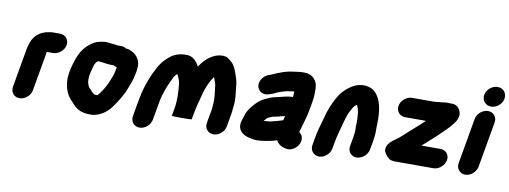

<svg xmlns="http://www.w3.org/2000/svg" viewBox="-65 -1112 4199 1583"><g transform="rotate(10 2034.0 -320.5)"><path d="M226 -50 284 -381H336C381 -381 427 -419 435 -464C443 -509 411 -548 366 -548H304C293 -548 281 -546 266 -543C205 -532 156 -496 134 -438L125 -413C122 -403 119 -391 116 -376L59 -50C51 -4 82 34 128 34C174 34 218 -4 226 -50Z M874 -356 869 -330C863 -293 851 -268 839 -237C819 -187 790 -140 759 -103H758C757 -102 757 -102 756 -102H736C712 -111 700 -133 683 -149C676 -155 673 -164 669 -174C659 -195 659 -228 665 -263C676 -301 682 -360 711 -377C711 -378 712 -378 713 -378C716 -379 718 -379 721 -379H722C728 -378 736 -377 746 -376C770 -374 796 -368 820 -368H846C855 -363 863 -359 874 -356ZM744 -546C694 -542 659 -530 625 -504C589 -477 559 -441 539 -395C514 -337 485 -236 491 -171C496 -108 518 -56 555 -20L568 -6C602 35 641 65 722 65C743 66 762 63 778 58C830 41 870 8 902 -36C936 -84 974 -142 996 -203C1010 -241 1027 -280 1035 -326L1040 -350C1042 -359 1042 -368 1043 -376C1051 -441 1017 -485 974 -507C960 -514 943 -522 922 -522C910 -531 895 -535 879 -535H849C848 -535 847 -535 844 -536C828 -539 808 -541 791 -542C776 -544 766 -546 744 -546Z M1242 17 1268 -131C1283 -214 1312 -283 1343 -345C1351 -364 1361 -376 1375 -388C1390 -361 1399 -340 1404 -308C1409 -246 1415 -177 1401 -100L1390 -42C1390 -39 1418 -38 1473 -38C1529 -38 1557 -39 1557 -42L1568 -102C1575 -143 1579 -152 1593 -207C1612 -291 1637 -362 1678 -417C1685 -394 1694 -376 1699 -352C1702 -335 1705 -290 1708 -275L1710 -251C1712 -228 1711 -201 1708 -175L1705 -145C1703 -127 1699 -113 1696 -97L1685 -33C1677 12 1709 50 1754 50C1799 50 1844 12 1852 -33L1863 -97C1868 -124 1875 -160 1876 -189L1880 -219C1884 -274 1877 -311 1872 -360C1869 -398 1864 -427 1852 -456C1841 -491 1828 -528 1807 -553C1798 -564 1782 -575 1770 -586C1741 -611 1684 -604 1645 -585C1597 -561 1561 -526 1532 -478C1510 -516 1480 -559 1420 -557C1358 -557 1316 -539 1279 -507C1242 -476 1214 -441 1191 -393L1184 -378C1178 -368 1171 -354 1163 -335C1137 -274 1115 -208 1101 -131L1075 17C1067 63 1098 101 1144 101C1190 101 1234 63 1242 17Z M2350 -414C2350 -407 2350 -401 2349 -396C2348 -387 2349 -376 2347 -367H2341C2301 -367 2261 -353 2225 -345C2192 -340 2167 -331 2139 -318L2119 -309C2090 -296 2063 -273 2041 -248C2026 -230 2012 -215 2000 -195C1985 -172 1977 -141 1967 -110C1938 -28 1991 16 2058 28C2080 33 2107 38 2135 35C2173 32 2209 26 2242 18L2277 8C2278 8 2280 8 2281 7C2295 35 2324 54 2359 61C2406 75 2455 39 2471 1C2490 -42 2472 -76 2448 -92C2450 -102 2453 -109 2456 -119L2462 -140C2473 -181 2489 -226 2497 -272L2510 -345C2520 -390 2523 -462 2514 -503C2503 -544 2466 -582 2409 -582H2390C2369 -582 2343 -578 2325 -575C2252 -568 2194 -543 2139 -518C2110 -509 2089 -500 2070 -475C2019 -408 2070 -334 2142 -353C2165 -359 2191 -369 2211 -381C2226 -386 2240 -392 2254 -396C2271 -400 2294 -409 2314 -409C2329 -412 2335 -413 2350 -414ZM2311 -199C2308 -189 2304 -176 2301 -165C2282 -157 2263 -154 2242 -147L2224 -143C2211 -139 2193 -134 2176 -134C2167 -133 2156 -132 2145 -131H2143C2150 -140 2159 -151 2168 -159C2168 -160 2168 -160 2169 -160L2191 -170C2208 -180 2234 -183 2255 -187C2274 -192 2289 -199 2311 -199Z M2643 79C2688 79 2733 40 2741 -5L2751 -63C2756 -89 2765 -127 2772 -152C2787 -204 2803 -278 2824 -322C2839 -350 2851 -380 2876 -395C2882 -387 2887 -378 2890 -366C2902 -324 2903 -265 2900 -211C2900 -195 2903 -183 2900 -169C2899 -158 2896 -135 2894 -123L2881 -51C2873 -5 2904 33 2949 33C2994 33 3040 -5 3048 -51L3061 -123C3063 -132 3064 -141 3065 -152C3071 -186 3068 -205 3069 -235C3074 -328 3069 -419 3037 -480C3013 -526 2978 -564 2902 -564C2861 -562 2828 -549 2800 -529C2758 -502 2724 -466 2698 -418C2668 -364 2644 -305 2626 -232C2610 -175 2594 -122 2584 -63L2574 -5C2566 40 2598 79 2643 79Z M3688 -74C3696 -119 3665 -157 3620 -157H3460C3471 -166 3480 -176 3491 -184C3512 -202 3548 -238 3570 -256C3613 -297 3659 -338 3695 -386C3734 -438 3733 -480 3704 -516C3691 -532 3672 -541 3648 -541H3623C3619 -541 3615 -541 3610 -542C3599 -542 3587 -541 3575 -539L3565 -537C3545 -537 3514 -531 3494 -531H3316C3270 -531 3225 -493 3217 -448C3209 -403 3240 -364 3286 -364H3461C3445 -350 3414 -319 3398 -306C3367 -281 3338 -252 3309 -226C3285 -204 3262 -183 3234 -165C3221 -156 3210 -146 3200 -137C3176 -113 3163 -79 3176 -52C3187 -30 3211 -2 3234 6C3248 9 3261 10 3273 10H3590C3635 10 3680 -29 3688 -74Z M3854 -450 3787 -67C3779 -22 3811 17 3856 17C3901 17 3946 -22 3954 -67L4021 -450C4029 -495 3997 -533 3952 -533C3907 -533 3862 -495 3854 -450ZM3897 -659C3889 -612 3922 -573 3969 -573C4015 -573 4059 -610 4067 -656C4075 -703 4043 -742 3996 -742C3950 -742 3905 -705 3897 -659Z"/></g></svg>

Font: Blanket
Style: BlkObl
Weight: 900
Foundry: Cannot Into Space Fonts
Version: Version 0.9